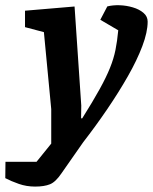

<svg xmlns="http://www.w3.org/2000/svg" viewBox="-98 -537 581 730"><path d="M35.4 172.4Q2.9 172.4 -26.1 162.3Q-55.1 152.2 -77.9 140.3L-77.2 78.3H40.8L96.8 9V-122.2L68.9 -414.8L-2.9 -433.8V-496.3L185.5 -512.3L211 -135.6L210.3 -87.2H214.7Q255.7 -152.3 280.8 -197.9Q306 -243.4 320.1 -278.6Q334.3 -313.7 341 -347Q347.7 -380.2 351.6 -421.8L283.4 -461.8L310 -512.6Q330.7 -517.9 356.8 -517.1Q382.9 -516.2 407.2 -508.9Q431.6 -501.7 447.5 -488.1Q463.4 -474.6 463.4 -454.7Q463.4 -415.2 443.2 -361.7Q423 -308.2 388.3 -247.3Q353.6 -186.4 309.9 -122.2Q266.2 -58 218.3 3.8L137 120.2Q114 154.7 92.2 163.5Q70.4 172.4 35.4 172.4Z"/></svg>

Font: Faustina Light
Style: Italic
Weight: 300
Italic angle: -8°
Designer: Alfonso Garcia
Foundry: http://www.omnibus-type.com
Version: Version 1.200